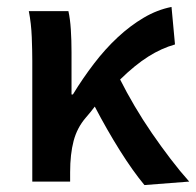

<svg xmlns="http://www.w3.org/2000/svg" viewBox="-20 -523 565 553"><path d="M396 10Q362 -31 325 -90Q288 -149 253 -216Q247 -208 240.5 -200Q234 -192 227 -184Q202 -155 192 -117Q182 -79 182 -27V0H73V-348Q73 -377 71.5 -416Q70 -455 63 -491H177Q182 -469 184 -438Q186 -407 186 -373V-251H190Q218 -297 250.5 -339.5Q283 -382 319 -415.5Q355 -449 394 -472Q433 -495 474 -503L484 -395Q445 -384 407 -360Q369 -336 326 -294Q344 -258 367.5 -218Q391 -178 417.5 -139.5Q444 -101 471.5 -65Q499 -29 525 0Z"/></svg>

Font: TT Toshiba Sans Medium
Style: Regular
Weight: 500
Designer: Paul D. Hunt
Foundry: Toshiba Corporation
Version: Version 2.020;PS 2.000;hotconv 1.0.86;makeotf.lib2.5.63406